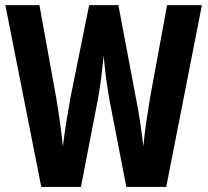

<svg xmlns="http://www.w3.org/2000/svg" viewBox="-20 -734 815 754"><path d="M772.9 -713.9 632.8 0H476.1L410.2 -339.8Q403.8 -375.5 397.7 -419.7Q391.6 -463.9 387.2 -514.2Q383.3 -476.6 377.4 -429Q371.6 -381.3 363.8 -340.8L297.9 0H142.1L1 -713.9H134.8L200.2 -353Q207.5 -310.1 215.1 -256.3Q222.7 -202.6 227.1 -159.2Q232.9 -209.5 241.7 -262.5Q250.5 -315.4 256.8 -351.1L330.1 -713.9H444.8L513.2 -352.1Q521.5 -313 529.3 -260.7Q537.1 -208.5 543 -159.2Q546.9 -203.1 554.4 -255.1Q562 -307.1 569.8 -353L636.2 -713.9Z"/></svg>

Font: Open Sans Condensed
Style: Bold
Weight: 700
Width: 3
Designer: Monotype Design Team
Foundry: Monotype Imaging Inc.
Version: Version 3.003; ttfautohint (v1.8.4)